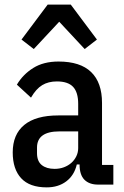

<svg xmlns="http://www.w3.org/2000/svg" viewBox="-20 -798 537 830"><path d="M404 0Q366 0 345 -21Q324 -42 324 -87H312Q301 -40 266.5 -14Q232 12 182 12Q108 12 71.5 -27.5Q35 -67 35 -139Q35 -217 85 -258Q135 -299 232 -299H318V-349Q318 -399 296 -422.5Q274 -446 226 -446Q189 -446 162.5 -430Q136 -414 114 -376L53 -432Q79 -476 123.5 -504Q168 -532 233 -532Q327 -532 374 -486.5Q421 -441 421 -353V-85H470V0ZM216 -68Q238 -68 256.5 -75Q275 -82 288.5 -94Q302 -106 310 -122.5Q318 -139 318 -158V-230H237Q140 -230 140 -160V-136Q140 -101 160.5 -84.5Q181 -68 216 -68ZM286 -778 399 -627 346 -586 236 -704 126 -586 73 -627 186 -778Z"/></svg>

Font: IBM Plex Sans Condensed Medium
Style: Regular
Weight: 500
Width: 3
Designer: Mike Abbink, Paul van der Laan, Pieter van Rosmalen
Foundry: Bold Monday
Version: Version 1.3